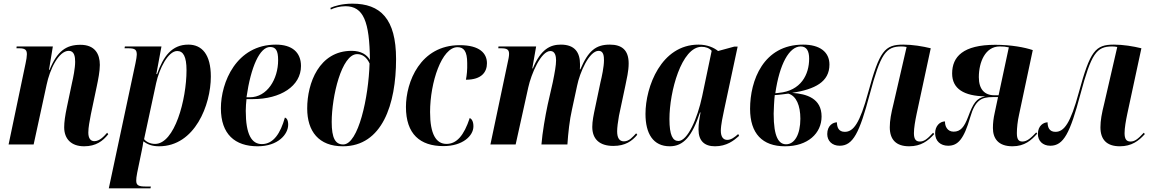

<svg xmlns="http://www.w3.org/2000/svg" viewBox="-20 -790 6295 1050"><path d="M440 10C505 10 543 -19 572 -56L566 -64C548 -44 525 -18 496 -18C475 -18 463 -34 463 -65C463 -94 470 -127 477 -165L509 -317C517 -355 526 -400 526 -435C526 -495 499 -545 420 -545C342 -545 293 -511 251 -408H248L269 -536H71L70 -526H85C120 -526 127 -515 127 -493C127 -481 124 -462 120 -444L27 0H164L235 -327C252 -409 300 -512 356 -512C387 -512 391 -479 391 -452C391 -417 380 -363 374 -338L346 -205C336 -158 331 -122 331 -94C331 -30 370 10 440 10Z M721 -445 575 240H803L805 230H778C740 230 725 225 725 198C725 188 726 176 730 156L755 35C759 14 762 1 764 -17C786 -1 810 10 850 10C1046 10 1133 -217 1133 -371C1133 -493 1084 -546 1010 -546C920 -546 873 -482 839 -385H835L863 -536H663L661 -526H682C720 -526 728 -517 728 -491C728 -482 725 -465 721 -445ZM828 -3C801 -3 779 -15 768 -29L834 -336C851 -414 899 -511 949 -511C982 -511 1000 -481 1000 -406C1000 -245 935 -3 828 -3Z M1389 10C1501 10 1556 -56 1556 -108C1556 -133 1548 -144 1538 -147C1514 -62 1476 -2 1412 -2C1357 -2 1324 -53 1324 -184C1324 -198 1326 -236 1328 -248H1363C1514 -248 1626 -319 1626 -429C1626 -504 1577 -546 1489 -546C1272 -546 1188 -339 1188 -198C1188 -56 1265 10 1389 10ZM1346 -258H1328C1352 -426 1401 -533 1457 -533C1488 -533 1501 -514 1501 -461C1501 -357 1441 -258 1346 -258Z M1855 10C2070 10 2146 -219 2146 -467C2146 -688 2060 -770 1907 -770C1851 -770 1808 -757 1787 -747L1789 -738C1808 -747 1837 -756 1869 -756C1968 -756 2001 -672 2003 -462C1987 -491 1954 -512 1903 -512C1725 -512 1660 -335 1660 -197C1660 -72 1723 10 1855 10ZM1857 0C1814 0 1794 -34 1794 -123C1794 -262 1848 -494 1933 -494C1961 -494 1985 -478 2001 -443C1996 -259 1940 0 1857 0Z M2405 9C2510 9 2569 -47 2569 -99C2569 -126 2560 -139 2549 -145C2517 -48 2477 -3 2422 -3C2365 -3 2332 -56 2332 -177C2332 -340 2396 -532 2482 -532C2516 -532 2535 -510 2535 -445C2536 -409 2533 -379 2528 -354C2616 -354 2643 -398 2643 -444C2643 -497 2605 -543 2494 -543C2278 -543 2200 -341 2200 -205C2200 -57 2277 9 2405 9Z M3334 8C3400 8 3437 -19 3465 -53L3459 -61C3440 -41 3421 -17 3392 -17C3367 -17 3355 -36 3355 -72C3355 -92 3359 -123 3365 -157L3400 -322C3407 -358 3418 -400 3418 -443C3418 -516 3381 -546 3315 -546C3238 -546 3197 -512 3154 -411H3151C3152 -419 3152 -429 3152 -438C3152 -503 3124 -546 3047 -546C2990 -546 2938 -522 2894 -416H2891L2912 -536H2706L2705 -526H2719C2753 -526 2764 -519 2764 -495C2764 -482 2760 -463 2756 -446L2662 0H2800L2869 -312C2885 -385 2938 -511 2990 -511C3016 -511 3021 -482 3021 -460C3021 -433 3014 -394 3003 -340L2975 -217C2962 -156 2946 -64 2941 0H3083C3087 -61 3095 -135 3108 -191L3136 -321C3150 -391 3201 -512 3254 -512C3281 -512 3283 -482 3283 -460C3283 -425 3271 -369 3264 -341L3235 -203C3226 -161 3219 -127 3219 -96C3219 -29 3259 8 3334 8Z M3643 10C3718 10 3765 -45 3808 -175H3811C3805 -142 3800 -115 3800 -82C3800 -19 3833 10 3890 10C3954 10 3993 -21 4022 -47L4017 -57C3997 -39 3978 -25 3957 -25C3935 -25 3922 -42 3922 -75C3922 -106 3934 -161 3940 -189L4014 -535H3995L3907 -511C3885 -529 3849 -546 3800 -546C3596 -546 3510 -316 3510 -167C3510 -59 3552 10 3643 10ZM3690 -19C3659 -19 3641 -50 3641 -139C3641 -289 3707 -534 3817 -534C3838 -534 3858 -528 3872 -512L3820 -264C3794 -141 3740 -19 3690 -19Z M4273 10C4398 10 4473 -61 4473 -153C4473 -252 4391 -277 4312 -282C4437 -302 4516 -342 4516 -437C4516 -506 4463 -546 4372 -546C4154 -546 4082 -349 4082 -195C4082 -60 4149 10 4273 10ZM4238 -282 4220 -280C4243 -440 4296 -536 4359 -536C4392 -536 4405 -510 4405 -469C4405 -383 4361 -293 4238 -282ZM4279 -1C4240 -1 4211 -38 4211 -168C4211 -185 4214 -246 4217 -270C4240 -271 4274 -276 4291 -278C4335 -266 4357 -212 4357 -141C4357 -54 4325 -1 4279 -1Z M4952 10C5017 10 5056 -20 5089 -57L5083 -64C5049 -27 5032 -16 5010 -16C4988 -16 4978 -30 4978 -62C4978 -90 4985 -130 4993 -168L5070 -526C5025 -537 4971 -546 4920 -546C4818 -546 4790 -512 4728 -285C4682 -115 4647 -69 4600 -69C4565 -69 4557 -96 4557 -121C4536 -121 4504 -104 4504 -57C4504 -20 4530 7 4572 7C4645 7 4680 -63 4736 -273C4796 -497 4824 -536 4910 -536C4921 -536 4928 -535 4938 -533L4867 -225C4853 -169 4846 -131 4846 -94C4846 -27 4880 10 4952 10Z M5517 10C5584 10 5621 -24 5652 -59L5647 -66C5619 -37 5598 -16 5571 -16C5550 -16 5541 -29 5541 -62C5541 -90 5545 -128 5553 -163L5628 -516C5584 -531 5510 -545 5423 -545C5247 -545 5187 -480 5187 -388C5187 -304 5252 -265 5368 -263C5319 -253 5302 -225 5274 -150C5253 -95 5233 -70 5195 -70C5160 -70 5147 -101 5148 -126C5120 -126 5094 -101 5094 -62C5094 -18 5124 7 5165 7C5219 7 5251 -29 5286 -149C5313 -244 5349 -259 5408 -259H5438L5420 -174C5413 -143 5410 -117 5410 -90C5410 -34 5438 10 5517 10ZM5418 -269C5364 -269 5333 -302 5333 -368C5333 -450 5368 -536 5447 -536C5466 -536 5479 -535 5497 -531L5441 -269Z M6104 10C6169 10 6208 -20 6241 -57L6235 -64C6201 -27 6184 -16 6162 -16C6140 -16 6130 -30 6130 -62C6130 -90 6137 -130 6145 -168L6222 -526C6177 -537 6123 -546 6072 -546C5970 -546 5942 -512 5880 -285C5834 -115 5799 -69 5752 -69C5717 -69 5709 -96 5709 -121C5688 -121 5656 -104 5656 -57C5656 -20 5682 7 5724 7C5797 7 5832 -63 5888 -273C5948 -497 5976 -536 6062 -536C6073 -536 6080 -535 6090 -533L6019 -225C6005 -169 5998 -131 5998 -94C5998 -27 6032 10 6104 10Z"/></svg>

Font: Noto Serif Display Condensed
Style: Bold Italic
Weight: 700
Width: 3
Italic angle: -12°
Designer: Monotype Design Team
Foundry: Monotype Imaging Inc.
Version: Version 2.009